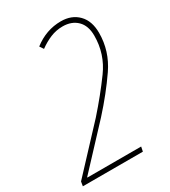

<svg xmlns="http://www.w3.org/2000/svg" viewBox="-192 -814 800 903"><g transform="rotate(-30 208.5 -362.0)"><path d="M313 0 318 -25H26V-27L223 -238Q300 -323 357 -406Q414 -489 414 -587Q414 -652 378.5 -688Q343 -724 285 -724Q205 -724 138 -672L152 -651Q182 -673 213.5 -686Q245 -699 280 -699Q329 -699 358.5 -670Q388 -641 388 -587Q388 -488 330 -408.5Q272 -329 201 -249L-9 -24L-13 0Z"/></g></svg>

Font: Noto Sans Display SemiCondensed Thin
Style: Italic
Weight: 250
Width: 4
Designer: Monotype Design team
Foundry: Monotype Imaging Inc.
Version: 1.000